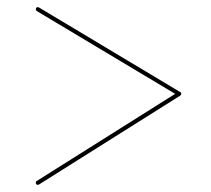

<svg xmlns="http://www.w3.org/2000/svg" viewBox="-20 -679 590 536"><path d="M89 -164Q86 -162 83 -163.5Q80 -165 80 -169Q80 -173 83 -174L469 -417L83 -648Q80 -650 80 -653Q80 -657 83 -658.5Q86 -660 89 -658L483 -422Q486 -421 486 -417Q486 -414 483 -412Z"/></svg>

Font: Moirai One
Style: Regular
Weight: 400
Designer: Jiyeon Park
Foundry: JAMO
Version: Version 1.000; ttfautohint (v1.8.4.7-5d5b);gftools[0.9.29]